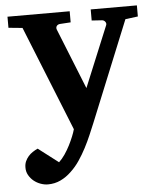

<svg xmlns="http://www.w3.org/2000/svg" viewBox="-52 -533 670 809"><g transform="rotate(-5 283.0 -128.5)"><path d="M503.9 -434.1 331.1 -9.8Q321.8 12.7 310.5 39.1Q299.3 65.4 285.4 92Q271.5 118.7 254.9 143.3Q238.3 168 217.8 187Q196.8 207.5 172.1 219.2Q147.5 231 118.2 231Q103.5 231 87.6 225.3Q71.8 219.7 58.8 209.2Q45.9 198.7 37.6 183.8Q29.3 168.9 29.8 150.9Q29.8 137.2 34.9 125.7Q40 114.3 48.1 105Q56.2 95.7 66.7 88.9Q77.1 82 87.9 77.1L172.9 142.1Q186.5 129.4 198.5 111.8Q210.4 94.2 220 75.4Q229.5 56.6 236.6 39.1Q243.7 21.5 247.1 8.8L68.8 -435.1L9.8 -440.9V-487.8H272.9V-440.9L227.1 -438Q217.8 -437 213.4 -430.7Q209 -424.3 211.9 -416L314.9 -159.2L420.9 -416Q423.8 -423.3 418.9 -430.2Q414.1 -437 405.8 -438L361.8 -440.9V-487.8H557.1V-440.9Z"/></g></svg>

Font: Charis SIL Eur
Style: Bold
Weight: 700
Foundry: SIL International
Version: Version 5.000